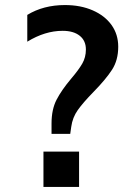

<svg xmlns="http://www.w3.org/2000/svg" viewBox="-20 -740 503 760"><path d="M237 -720Q299 -720 347 -699Q395 -678 421.5 -641Q448 -604 448 -555Q448 -502 423.5 -464Q399 -426 350 -376Q309 -334 288 -304.5Q267 -275 262 -238L258 -210H184V-251Q184 -307 204 -345.5Q224 -384 262 -429Q291 -463 305.5 -488Q320 -513 320 -544Q320 -579 295.5 -598.5Q271 -618 228 -618Q158 -618 88 -575V-681Q152 -720 237 -720ZM152 -140H293V0H152Z"/></svg>

Font: Muli
Style: Bold
Weight: 700
Designer: Vernon Adams
Foundry: Vernon Adams
Version: Version 2.001